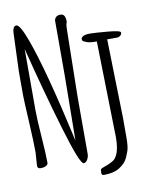

<svg xmlns="http://www.w3.org/2000/svg" viewBox="-94 -849 803 1014"><g transform="rotate(-10 307.0 -342.0)"><path d="M32.7 0ZM521.5 -607.9 531.7 -186.5V-80.1Q531.7 -30.3 523.7 -8.1Q515.6 14.2 508.5 28.8Q501.5 43.5 489.7 54.7Q478 65.9 463.4 75.2Q432.6 94.2 379.9 94.2Q368.2 94.2 368.2 82L369.1 65.4Q369.1 59.6 383.3 54.7Q435.1 36.6 448.2 22.5Q477.1 -8.8 477.1 -91.3L465.8 -602.1V-606.4Q427.7 -606.4 411.4 -613Q395 -619.6 392.1 -623Q389.2 -626.5 389.2 -633.5Q389.2 -640.6 400.4 -647.2Q411.6 -653.8 436.8 -653.8Q461.9 -653.8 531 -647.7Q600.1 -641.6 600.1 -631.1Q600.1 -620.6 592 -614.3Q584 -607.9 572.8 -607.9ZM32.7 -523.9 39.6 -707.5V-713.9Q39.6 -763.7 61.5 -763.7Q81.5 -763.7 115.2 -670.9Q176.8 -502.4 262.7 -114.7L263.7 -109.9L267.6 -458.5V-754.4Q273.4 -779.3 300.3 -779.3Q327.1 -779.3 327.1 -740.2V-734.4Q321.3 -722.2 321.3 -705.1L314.9 -335.4V-29.8Q314.9 -14.6 306.6 0Q298.3 14.6 286.1 14.6Q265.1 14.6 204.1 -191.2Q143.1 -397 83.5 -633.8V-305.7Q83.5 -257.8 90.6 -163.1Q97.7 -68.4 97.7 -20.5Q97.7 -11.2 86.4 -5.1Q75.2 1 57.9 1Q40.5 1 40.5 -14.6L45.4 -86.4Q45.4 -138.2 39.1 -254.4Q32.7 -370.6 32.7 -396.5Z"/></g></svg>

Font: Amatic
Style: Bold
Weight: 700
Width: 3
Version: Version 2.000; ttfautohint (v0.92-dirty) -l 8 -r 50 -G 50 -x